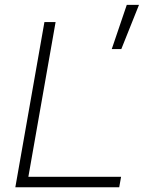

<svg xmlns="http://www.w3.org/2000/svg" viewBox="-20 -786 626 806"><path d="M44.4 0 166.5 -693.4H213.4L99.1 -43.9H488.3L480.5 0ZM449.2 -580.1 512.2 -765.6H563.5L489.3 -580.1Z"/></svg>

Font: Cascadia Code ExtraLight
Style: Italic
Weight: 200
Italic angle: -10°
Monospace: yes
Designer: Aaron Bell
Foundry: Saja Typeworks
Version: Version 2404.023; ttfautohint (v1.8.4)